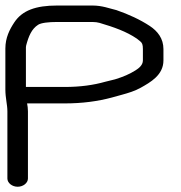

<svg xmlns="http://www.w3.org/2000/svg" viewBox="-41 -667 673 712"><path d="M55.1 -344.5V-487C55.1 -491 54.9 -494.1 56.1 -498.8C65.1 -532.7 76.2 -559.7 100.5 -575.2C111.8 -582.4 139.3 -585.5 170.8 -585.5H302C311.2 -585.5 321.6 -584.1 328 -582.2C381.8 -566.3 427.9 -550 466.4 -523.8L478.5 -514.2C486.3 -507.9 488.9 -501.7 488.9 -485V-443C488.9 -425.7 474.1 -413.9 461.2 -405.9C438.8 -391.9 416.9 -382.5 385.6 -372.8L349.6 -363.9C305.8 -351.4 256.2 -344.5 198.2 -344.5ZM62.6 -5V-254C62.6 -266 61.2 -273.4 59.5 -283.5H198.2C265.1 -283.5 322 -291.5 373.3 -305.2L409.5 -315.2C435.2 -322.2 459.2 -329.5 480.9 -341.7C516 -361.5 565.1 -388.2 565.1 -443V-485C565.1 -523.9 543.7 -551.4 514.4 -570.7C479 -594 435.7 -614.1 390.7 -629.5C390.2 -629.6 389.4 -629.9 388.8 -630C365.6 -635.3 338.6 -646.5 302 -646.5H170.7C91.9 -646.5 41.4 -628.5 11.9 -583.8C-5.3 -557.8 -21.1 -527.2 -21.1 -487V-335C-21.1 -303.8 -13.6 -279.1 -13.6 -254V-5C-13.6 11.5 3.9 25.5 24.5 25.5C45.1 25.5 62.6 11.5 62.6 -5Z"/></svg>

Font: CiSf OpenHand
Style: BdExt
Weight: 400
Foundry: Cannot Into Space Fonts
Version: Version 0.7892